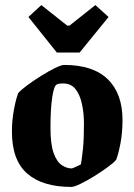

<svg xmlns="http://www.w3.org/2000/svg" viewBox="-20 -726 530 757"><path d="M261 11Q148 11 87.5 -41.5Q27 -94 27 -207Q27 -251 35 -294Q43 -337 52 -359Q62 -371 87 -389.5Q112 -408 141.5 -426.5Q171 -445 196.5 -457.5Q222 -470 233 -470Q347 -470 405 -413.5Q463 -357 463 -253Q463 -203 455 -161Q447 -119 438 -96Q428 -84 404 -66.5Q380 -49 351 -31Q322 -13 297 -1Q272 11 261 11ZM262 -62Q265 -62 274 -66Q283 -70 291 -74Q299 -78 299 -78Q303 -101 307 -138.5Q311 -176 311 -238Q311 -280 303 -316.5Q295 -353 277.5 -375Q260 -397 229 -397Q223 -397 217 -396.5Q211 -396 204 -393Q193 -389 186 -343Q179 -297 179 -222Q179 -157 191.5 -122.5Q204 -88 223.5 -75Q243 -62 262 -62ZM204 -519 92 -659 143 -706 245 -625H254L356 -706L408 -659L294 -519Z"/></svg>

Font: Grenze Gotisch ExtraBold
Style: Regular
Weight: 800
Designer: Renata Polastri
Foundry: Omnibus-Type
Version: Version 1.001